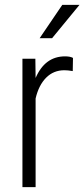

<svg xmlns="http://www.w3.org/2000/svg" viewBox="-20 -770 347 790"><path d="M279.3 -477.5Q259.8 -481 245.1 -481Q200.2 -481 169.7 -450.2Q139.2 -419.4 126.5 -364.7V0H72.3V-528.3H125.5L126.5 -449.2Q165 -538.1 247.6 -538.1Q269 -538.1 280.3 -531.7ZM236.3 -750H307.1L194.3 -612.8H143.1Z"/></svg>

Font: Roboto Condensed Light
Style: Regular
Weight: 300
Designer: Google
Version: Version 2.134; 2016